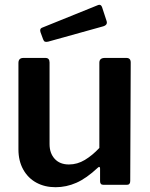

<svg xmlns="http://www.w3.org/2000/svg" viewBox="-20 -772 628 802"><path d="M268 -85Q303 -85 334.5 -104Q366 -123 395 -154V-510Q395 -530 418 -530H508Q526 -530 526 -511L524 -16Q524 0 510 0H412Q398 0 398 -15V-68Q398 -73 395.5 -74.5Q393 -76 388 -71Q341 -27 299 -8.5Q257 10 212 10Q167 10 132 -9Q97 -28 77 -64Q57 -100 57 -148V-509Q57 -530 78 -530H170Q187 -530 187 -511V-170Q187 -132 208.5 -108.5Q230 -85 268 -85ZM406 -743 425 -685Q431 -668 411 -662L181 -598Q172 -596 167.5 -598Q163 -600 160 -608L149 -638Q145 -652 155 -656L390 -751Q401 -755 406 -743Z"/></svg>

Font: Libre Franklin SemiBold
Style: Regular
Weight: 600
Designer: Pablo Impallari, Rodrigo Fuenzalida, Nhung Nguyen
Foundry: Impallari Type
Version: Version 3.000